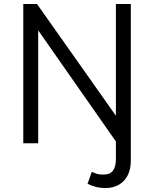

<svg xmlns="http://www.w3.org/2000/svg" viewBox="-20 -720 774 965"><path d="M571.5 4 172 -567.5V0H97V-700H166L571.5 -125.5ZM510.5 225Q482.5 225 459.8 218.8Q437 212.5 420 203.5L441.5 143.5Q453.5 149.5 466 153.5Q478.5 157.5 498 157.5Q534 157.5 548.2 137.2Q562.5 117 562.5 78.5V-700H637.5V87Q637.5 130 622 160.8Q606.5 191.5 578 208.2Q549.5 225 510.5 225Z"/></svg>

Font: Geologica Roman ExtraLight
Style: Regular
Weight: 250
Designer: Sindre Bremnes, Frode Helland
Foundry: Monokrom Skriftforlag AS
Version: Version 1.010;gftools[0.9.28]